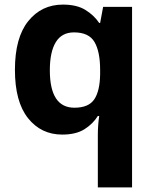

<svg xmlns="http://www.w3.org/2000/svg" viewBox="-20 -576 673 836"><path d="M406 11Q406 -31 412 -71H406Q385 -37 348 -13.5Q311 10 251 10Q159 10 102 -61.5Q45 -133 45 -272Q45 -412 103 -484Q161 -556 254 -556Q314 -556 351.5 -533Q389 -510 412 -476H416L429 -546H555V240H406ZM304 -107Q366 -107 390.5 -143.5Q415 -180 416 -253V-271Q416 -351 391.5 -393Q367 -435 302 -435Q249 -435 223 -392.5Q197 -350 197 -270Q197 -107 304 -107Z"/></svg>

Font: Noto Sans Ol Chiki
Style: Bold
Weight: 700
Designer: Monotype Design Team, Lewis McGuffie
Foundry: Monotype Imaging Inc.
Version: Version 2.003; ttfautohint (v1.8.4.7-5d5b)